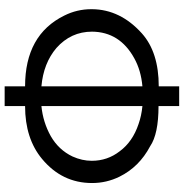

<svg xmlns="http://www.w3.org/2000/svg" viewBox="-2 -792 809 846"><g transform="rotate(-90 403.0 -368.5)"><path d="M687 -368Q686 -246 570 -182Q516 -152 446 -146V-591Q548 -582 615 -525Q687 -461 687 -368ZM758 -490Q673 -663 446 -663V-753H359V-663Q216 -663 126 -588Q20 -500 20 -368Q20 -304 48 -247Q91 -160 182 -112Q236 -75 359 -75V16H446V-74Q596 -74 679 -148Q785 -243 786 -368V-371Q786 -434 758 -490ZM359 -146Q317 -150 280 -163Q202 -189 160 -246Q118 -300 118 -369Q118 -412 137 -454Q166 -515 227 -550Q288 -584 359 -591Z"/></g></svg>

Font: Sawarabi Gothic
Style: Regular
Weight: 400
Designer: mshio (mshio@users.sourceforge.jp)
Version: Version 20141215